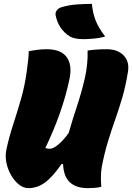

<svg xmlns="http://www.w3.org/2000/svg" viewBox="-20 -965 685 995"><path d="M127 10Q102 10 79 -8Q56 -26 38.5 -55.5Q21 -85 13.5 -120Q6 -155 13 -189Q26 -251 47 -315.5Q68 -380 88 -449Q108 -518 118 -591Q123 -627 126 -654Q129 -681 129 -700Q146 -703 171 -706.5Q196 -710 221 -710Q296 -710 326 -668.5Q356 -627 339 -550Q303 -381 215 -198Q219 -197 224.5 -195.5Q230 -194 238 -194Q255 -194 281 -215Q307 -236 336 -276Q355 -343 378.5 -413.5Q402 -484 419 -557Q436 -630 434 -703Q451 -706 478.5 -708Q506 -710 532 -710Q590 -710 621 -677.5Q652 -645 643 -592Q631 -518 613.5 -458.5Q596 -399 576.5 -344Q557 -289 539 -230Q521 -171 507 -98Q503 -73 503 -45.5Q503 -18 505 3Q491 7 472 8.5Q453 10 436 10Q311 10 307 -114L300 -116Q250 -45 211 -17.5Q172 10 127 10ZM456 -945Q461 -896 476 -858Q491 -820 525 -776Q500 -768 467 -765Q434 -762 412 -762Q388 -762 370 -766Q352 -770 342 -776Q311 -796 293 -823.5Q275 -851 268 -887Q266 -898 273.5 -910Q281 -922 297 -927Q335 -939 378.5 -942Q422 -945 456 -945Z"/></svg>

Font: Recursive Mn Csl St XBk
Style: Italic
Weight: 1000
Italic angle: -15°
Monospace: yes
Version: Version 1.079;hotconv 1.0.112;makeotfexe 2.5.65598; ttfautoh